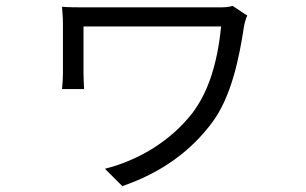

<svg xmlns="http://www.w3.org/2000/svg" viewBox="-20 -557 1040 653"><path d="M821 -504 771 -537C756 -532 739 -532 723 -532C680 -532 304 -532 278 -532C244 -532 212 -532 191 -534C192 -517 194 -497 194 -479C194 -446 194 -332 194 -307C194 -293 193 -273 191 -254H266C265 -274 264 -296 264 -307C264 -332 264 -443 264 -467C322 -467 688 -467 732 -467C719 -337 687 -242 634 -172C561 -79 455 -13 337 17L396 76C530 30 630 -44 702 -141C766 -227 793 -356 810 -468C811 -476 817 -497 821 -504Z"/></svg>

Font: Noto Sans CJK SC DemiLight
Style: Regular
Weight: 350
Designer: Ryoko NISHIZUKA 西塚涼子 (kana, bopomofo & ideographs); Paul D. Hunt (Latin, Greek & Cyrillic); Sandoll Communications 산돌커뮤니
Foundry: Adobe
Version: Version 2.004;hotconv 1.0.118;makeotfexe 2.5.65603